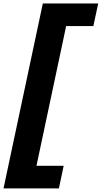

<svg xmlns="http://www.w3.org/2000/svg" viewBox="-53 -848 576 1087"><path d="M503 -828.5 475.5 -700.5H321.5L153.5 90.5H307.5L280.5 218.5H-33L189.5 -828.5Z"/></svg>

Font: Epilogue ExtraBold
Style: Italic
Weight: 800
Italic angle: -12°
Designer: Tyler Finck
Foundry: Etcetera Type Co
Version: Version 2.111; ttfautohint (v1.8.3)